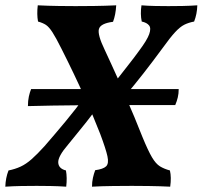

<svg xmlns="http://www.w3.org/2000/svg" viewBox="-44 -699 762 722"><path d="M-24 3Q-23 -30 -12 -58Q13 -63 33.5 -72.5Q54 -82 75 -100.5Q96 -119 124 -150Q164 -196 203 -243Q242 -290 274 -334Q235 -421 187 -516Q166 -558 153 -578Q140 -598 128.5 -605.5Q117 -613 99 -618Q94 -645 98 -679Q138 -677 177.5 -676.5Q217 -676 240 -676Q269 -676 309.5 -676.5Q350 -677 393 -679Q392 -661 389 -645.5Q386 -630 381 -617Q334 -611 328 -590Q322 -569 350 -511Q362 -485 374.5 -458Q387 -431 399 -404Q419 -430 440 -456.5Q461 -483 479 -508Q509 -548 517 -570.5Q525 -593 516.5 -603.5Q508 -614 489 -618Q483 -646 488 -679Q512 -677 540 -676.5Q568 -676 589 -676Q615 -676 642 -676.5Q669 -677 698 -679Q697 -646 686 -618Q665 -614 649 -606Q633 -598 614.5 -578Q596 -558 568 -519Q529 -466 495 -422.5Q461 -379 427 -339Q445 -298 461.5 -258.5Q478 -219 492 -183Q513 -132 527.5 -107.5Q542 -83 557.5 -73.5Q573 -64 595 -58Q601 -32 596 3Q555 1 516 0.5Q477 0 452 0Q423 0 380 0.5Q337 1 302 3Q302 -15 305.5 -30.5Q309 -46 314 -59Q344 -63 355 -73.5Q366 -84 360 -111.5Q354 -139 333 -195Q319 -230 303 -269Q282 -241 258.5 -212.5Q235 -184 211 -154Q174 -111 175 -88Q176 -65 204 -58Q209 -31 205 3Q176 1 146.5 0.5Q117 0 94 0Q65 0 35.5 0.5Q6 1 -24 3ZM61 -300Q61 -320 64.5 -336Q68 -352 73 -364H628Q628 -347 624.5 -332.5Q621 -318 615 -304Q587 -304 533 -304Q479 -304 412.5 -304Q346 -304 278.5 -303.5Q211 -303 153 -302Q95 -301 61 -300Z"/></svg>

Font: Vollkorn
Style: Bold Italic
Weight: 700
Italic angle: -11°
Designer: Friedrich Althausen
Foundry: Friedrich Althausen
Version: Version 5.000; ttfautohint (v1.8.3)